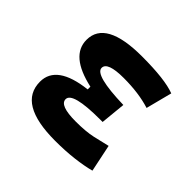

<svg xmlns="http://www.w3.org/2000/svg" viewBox="-132 -684 851 851"><g transform="rotate(45 293.0 -258.5)"><path d="M305.7 9.8Q72.8 9.8 72.8 -128.4Q72.8 -233.4 246.6 -253.4V-270.5Q87.4 -305.7 87.4 -405.3Q87.4 -527.3 313.5 -527.3Q458 -527.3 521 -502.9L489.3 -379.9Q418.5 -402.3 324.2 -402.3Q222.7 -402.3 222.7 -364.7Q222.7 -321.3 407.2 -316.4L395.5 -198.2H379.9Q208 -198.2 208 -153.8Q208 -115.2 309.6 -115.2Q373 -115.2 414.8 -124.5Q456.5 -133.8 489.3 -142.1L516.1 -13.7Q475.6 -2.9 422.6 3.4Q369.6 9.8 305.7 9.8Z"/></g></svg>

Font: Cascadia Mono
Style: Bold
Weight: 700
Monospace: yes
Designer: Aaron Bell
Foundry: Saja Typeworks
Version: Version 2404.023; ttfautohint (v1.8.4)